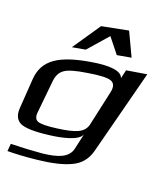

<svg xmlns="http://www.w3.org/2000/svg" viewBox="-209 -800 935 1090"><g transform="rotate(20 258.5 -255.5)"><path d="M-39 -248 -51 -73C-55 -28 -41 0 -13 14C17 27 72 29 158 18C227 10 328 -11 342 -54L321 40C308 98 248 119 158 129C114 133 51 137 -30 139L-34 184C10 184 69 181 143 173C226 164 291 149 337 127C386 105 417 67 431 13L563 -497L442 -477L430 -425C419 -463 353 -473 237 -453C61 -423 -31 -370 -39 -248ZM356 -122C351 -94 334 -74 306 -61C281 -49 241 -40 187 -33C129 -25 92 -25 74 -31C57 -37 49 -54 52 -81L72 -280C76 -312 88 -335 110 -350C131 -365 174 -378 242 -388C313 -400 360 -402 381 -393C402 -384 409 -364 402 -331ZM108 -495 187 -509 292 -629 363 -540 447 -555 381 -695 223 -664Z"/></g></svg>

Font: Gamestation Warped
Style: Italic
Weight: 400
Designer: Jonas Hecksher
Foundry: Jonas Hecksher, Playtypeª, e-types AS
Version: Version 1.003